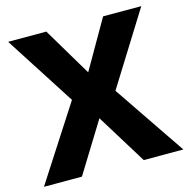

<svg xmlns="http://www.w3.org/2000/svg" viewBox="-105 -816 903 918"><g transform="rotate(-15 346.5 -357.0)"><path d="M691 0H495L342 -248L189 0H1L238 -367L15 -714H204L347 -474L485 -714H674L450 -355Z"/></g></svg>

Font: Noto Sans Armenian ExtraBold
Style: Regular
Weight: 800
Version: Version 2.007